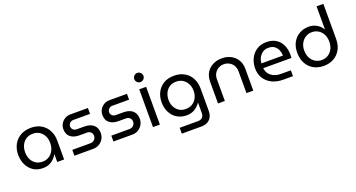

<svg xmlns="http://www.w3.org/2000/svg" viewBox="-52 -1481 4513 2436"><g transform="rotate(-20 2204.5 -263.5)"><path d="M285 12Q210 12 156.5 -23.5Q103 -59 74 -119.5Q45 -180 45 -255Q45 -330 77 -390.5Q109 -451 169 -486.5Q229 -522 313 -522Q393 -522 451.5 -487Q510 -452 541.5 -392Q573 -332 573 -258V0H480V-104H478Q463 -76 437 -49Q411 -22 373.5 -5Q336 12 285 12ZM309 -67Q359 -67 397.5 -92Q436 -117 457.5 -160Q479 -203 479 -257Q479 -310 458.5 -352Q438 -394 400 -418.5Q362 -443 311 -443Q257 -443 218.5 -418Q180 -393 159.5 -350Q139 -307 139 -254Q139 -202 159 -159.5Q179 -117 217 -92Q255 -67 309 -67Z M712 0V-79H956Q992 -79 1012.5 -101.5Q1033 -124 1033 -153Q1033 -180 1014.5 -200.5Q996 -221 961 -221H858Q784 -221 739.5 -257.5Q695 -294 695 -364Q695 -403 714 -436Q733 -469 767 -489.5Q801 -510 845 -510H1080V-431H854Q824 -431 805.5 -411.5Q787 -392 787 -367Q787 -342 805.5 -323.5Q824 -305 858 -305H956Q1038 -305 1081.5 -266Q1125 -227 1125 -156Q1125 -115 1105 -79.5Q1085 -44 1049 -22Q1013 0 967 0Z M1239 0V-79H1483Q1519 -79 1539.5 -101.5Q1560 -124 1560 -153Q1560 -180 1541.5 -200.5Q1523 -221 1488 -221H1385Q1311 -221 1266.5 -257.5Q1222 -294 1222 -364Q1222 -403 1241 -436Q1260 -469 1294 -489.5Q1328 -510 1372 -510H1607V-431H1381Q1351 -431 1332.5 -411.5Q1314 -392 1314 -367Q1314 -342 1332.5 -323.5Q1351 -305 1385 -305H1483Q1565 -305 1608.5 -266Q1652 -227 1652 -156Q1652 -115 1632 -79.5Q1612 -44 1576 -22Q1540 0 1494 0Z M1773 0V-510H1866V0ZM1820 -591Q1794 -591 1776 -609.5Q1758 -628 1758 -653Q1758 -678 1776 -696.5Q1794 -715 1820 -715Q1845 -715 1863.5 -696.5Q1882 -678 1882 -653Q1882 -628 1863.5 -609.5Q1845 -591 1820 -591Z M2088 203V124H2338Q2375 124 2395.5 102Q2416 80 2416 44V-96H2414Q2385 -53 2339.5 -23.5Q2294 6 2227 6Q2155 6 2100 -27.5Q2045 -61 2014 -120.5Q1983 -180 1983 -257Q1983 -332 2014 -392Q2045 -452 2103.5 -487Q2162 -522 2245 -522Q2324 -522 2383.5 -488Q2443 -454 2475.5 -393Q2508 -332 2508 -252V50Q2508 120 2467 161.5Q2426 203 2355 203ZM2244 -73Q2295 -73 2333.5 -97Q2372 -121 2393.5 -162.5Q2415 -204 2415 -256Q2415 -309 2394 -351Q2373 -393 2334.5 -417.5Q2296 -442 2244 -442Q2192 -442 2154.5 -417.5Q2117 -393 2096.5 -350.5Q2076 -308 2076 -255Q2076 -205 2096.5 -163.5Q2117 -122 2154.5 -97.5Q2192 -73 2244 -73Z M2651 0V-295Q2651 -363 2681.5 -414Q2712 -465 2766 -493.5Q2820 -522 2889 -522Q2959 -522 3012.5 -493.5Q3066 -465 3096.5 -414Q3127 -363 3127 -295V0H3035V-294Q3035 -340 3014.5 -373.5Q2994 -407 2960.5 -425Q2927 -443 2889 -443Q2851 -443 2817.5 -425Q2784 -407 2763.5 -373.5Q2743 -340 2743 -294V0Z M3532 0Q3447 0 3382.5 -31.5Q3318 -63 3281.5 -120.5Q3245 -178 3245 -255Q3245 -331 3276 -391.5Q3307 -452 3362 -487Q3417 -522 3490 -522Q3569 -522 3621.5 -488Q3674 -454 3700 -396.5Q3726 -339 3726 -268Q3726 -244 3723 -224H3343Q3348 -177 3374 -144.5Q3400 -112 3440.5 -95.5Q3481 -79 3530 -79H3663V0ZM3342 -289H3633Q3633 -322 3620 -358Q3607 -394 3576 -419.5Q3545 -445 3490 -445Q3444 -445 3411.5 -421.5Q3379 -398 3361.5 -362.5Q3344 -327 3342 -289Z M4078 12Q4152 12 4211 -20Q4270 -52 4304.5 -112.5Q4339 -173 4339 -258V-730H4247V-419H4245Q4220 -465 4171 -493.5Q4122 -522 4063 -522Q3993 -522 3936.5 -490Q3880 -458 3847.5 -399.5Q3815 -341 3815 -261Q3815 -177 3848.5 -115.5Q3882 -54 3941.5 -21Q4001 12 4078 12ZM4078 -67Q4031 -67 3992.5 -90Q3954 -113 3931 -155Q3908 -197 3908 -255Q3908 -311 3930.5 -353Q3953 -395 3991.5 -419Q4030 -443 4077 -443Q4124 -443 4162.5 -420Q4201 -397 4223.5 -354.5Q4246 -312 4246 -254Q4246 -197 4223.5 -155Q4201 -113 4163 -90Q4125 -67 4078 -67Z"/></g></svg>

Font: MuseoModerno
Style: Regular
Weight: 400
Designer: Pablo Cosgaya, Héctor Gatti, Marcela Romero, and the Authors of The MuseoModerno Project.
Foundry: Omnibus-Type Team
Version: Version 1.001